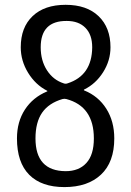

<svg xmlns="http://www.w3.org/2000/svg" viewBox="-20 -760 540 790"><path d="M237.3 -352.5Q180.7 -335.9 153.3 -296.4Q126 -256.8 126 -190.4Q126 -56.6 250 -55.7Q304.7 -55.7 335.4 -89.4Q366.2 -123 366.2 -190.4Q366.2 -322.3 252.9 -352.5Q245.1 -354.5 237.3 -352.5ZM147.5 -565.4Q147.5 -510.7 173.3 -470.7Q199.2 -430.7 242.2 -417Q250 -414.1 257.8 -417Q358.4 -449.2 359.4 -565.4Q359.4 -617.2 331.5 -645.5Q303.7 -673.8 254.9 -673.8Q147.5 -674.8 147.5 -565.4ZM245.1 9.8Q150.4 9.8 100.1 -41Q49.8 -91.8 49.8 -190.4Q49.8 -258.8 82.5 -309.1Q115.2 -359.4 173.8 -383.8Q174.8 -383.8 174.8 -384.8Q174.8 -386.7 173.8 -386.7Q126 -411.1 95.7 -460.4Q65.4 -509.8 65.4 -565.4Q65.4 -647.5 114.3 -693.8Q163.1 -740.2 250 -740.2Q336.9 -740.2 385.7 -693.4Q434.6 -646.5 434.6 -565.4Q434.6 -510.7 404.3 -462.9Q374 -415 326.2 -391.6Q325.2 -391.6 325.2 -389.6Q325.2 -387.7 327.1 -387.7Q384.8 -364.3 417.5 -312.5Q450.2 -260.7 450.2 -190.4Q450.2 -92.8 395.5 -41.5Q340.8 9.8 245.1 9.8Z"/></svg>

Font: Rounded Mgen+ 1mn regular
Style: Regular
Weight: 400
Designer: [Source Han Sans]
Ryoko NISHIZUKA  (kana & ideographs); Paul D. Hunt (Latin, Greek & Cyrillic); Wenlong ZHANG  (bopomofo
Version: Version 1.059.20150602